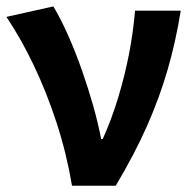

<svg xmlns="http://www.w3.org/2000/svg" viewBox="-20 -594 617 614"><path d="M210.3 0Q192.8 -103.8 161.1 -201Q129.4 -298.3 88.2 -384.7Q47 -471 0.5 -540L150.5 -573.5Q174.7 -533.3 198.1 -480.5Q221.5 -427.7 242 -369.3Q262.5 -310.9 278.5 -254.2Q294.4 -197.5 303.5 -149.3H308.5Q337.7 -214.7 358.5 -283.7Q379.3 -352.7 392.8 -422.6Q406.3 -492.5 411.8 -559.8H558Q542.1 -461 516.2 -371.6Q490.4 -282.3 450.7 -192.4Q411.1 -102.5 350.1 0Z"/></svg>

Font: Noto Sans TC
Style: Regular
Weight: 100
Designer: Ryoko NISHIZUKA 西塚涼子 (kana, bopomofo & ideographs); Paul D. Hunt (Latin, Greek & Cyrillic); Sandoll Communications 산돌커뮤니
Foundry: Adobe
Version: Version 2.004;hotconv 1.0.118;makeotfexe 2.5.65603